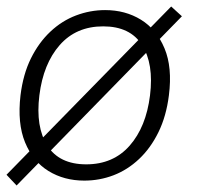

<svg xmlns="http://www.w3.org/2000/svg" viewBox="-31 -543 627 590"><path d="M-11 -6 495 -523 528 -493 20 27ZM228 12Q166 12 118 -17.5Q70 -47 46 -105.5Q22 -164 32 -250Q40 -315 64 -363.5Q88 -412 123.5 -445.5Q159 -479 202.5 -495.5Q246 -512 292 -512Q354 -512 402 -482.5Q450 -453 474.5 -394.5Q499 -336 488 -250Q480 -186 456 -137Q432 -88 396.5 -54.5Q361 -21 318 -4.5Q275 12 228 12ZM234 -38Q317 -38 367.5 -95.5Q418 -153 430 -250Q442 -347 405.5 -404.5Q369 -462 286 -462Q203 -462 152.5 -404.5Q102 -347 90 -250Q78 -153 114.5 -95.5Q151 -38 234 -38Z"/></svg>

Font: Inclusive Sans Light
Style: Italic
Weight: 300
Italic angle: -7°
Designer: Olivia King
Foundry: Olivia King
Version: Version 2.004